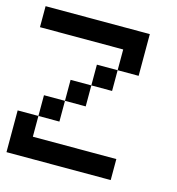

<svg xmlns="http://www.w3.org/2000/svg" viewBox="-92 -605 683 742"><g transform="rotate(15 250.0 -234.0)"><path d="M0 -442.4V-526.4H417V-359.4H333V-276.4H250V-359.4H333V-442.4ZM0 57.6V-109.4H83V-192.4H167V-276.4H250V-192.4H167V-109.4H83V-26.4H417V57.6Z"/></g></svg>

Font: KH Dot Kodenmachou 12
Style: Regular
Weight: 400
Designer: Original version for X68000 by Keitarou Hiraki (http://hp.vector.co.jp/authors/VA000874/) / TrueType conversion by Homem
Version: Version 1.00.20150527